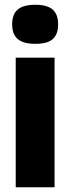

<svg xmlns="http://www.w3.org/2000/svg" viewBox="-20 -786 295 806"><path d="M128 -602Q78 -602 54.5 -622Q31 -642 31 -684Q31 -726 54.5 -746Q78 -766 128 -766Q178 -766 201 -746Q224 -726 224 -684Q224 -642 201.5 -622Q179 -602 128 -602ZM46 0V-544H209V0Z"/></svg>

Font: Georama ExtraCondensed Thin
Style: Bold
Weight: 700
Version: Version 1.001